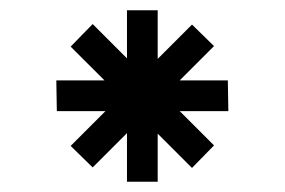

<svg xmlns="http://www.w3.org/2000/svg" viewBox="-20 -729 556 375"><path d="M228 -709V-615L161 -682L118 -638L184 -572H90L91 -512H186L118 -444L161 -402L228 -469V-374H288V-468L355 -401L398 -445L331 -512H426L425 -572H331L398 -639L355 -681L288 -614V-709Z"/></svg>

Font: Grotesk 03
Style: Bold
Weight: 500
Designer: Frank Adebiaye, contributions by Jérémy Landes, Ariel Martín Pérez
Foundry: Velvetyne Type Foundry
Version: Version 3.000;Glyphs 3.1.2 (3150)